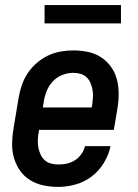

<svg xmlns="http://www.w3.org/2000/svg" viewBox="-20 -726 540 754"><path d="M209 8Q179 8 150.5 2Q122 -4 98.5 -18.5Q75 -33 59 -55.5Q43 -78 35 -105.5Q27 -133 27.5 -162.5Q28 -192 33 -221L53 -341Q57 -366 65.5 -391Q74 -416 88.5 -438Q103 -460 123.5 -478Q144 -496 168 -507.5Q192 -519 217.5 -523.5Q243 -528 268 -528Q298 -528 326 -522Q354 -516 377 -501Q400 -486 416 -463.5Q432 -441 439 -414Q446 -387 446 -357.5Q446 -328 441 -299L427 -216H133L132 -207Q129 -192 128.5 -177Q128 -162 130.5 -147.5Q133 -133 139 -120Q145 -107 155 -97.5Q165 -88 179 -84Q193 -80 209 -80Q225 -80 242 -83.5Q259 -87 274 -96.5Q289 -106 299.5 -121Q310 -136 314 -152H414Q407 -118 388 -86.5Q369 -55 340 -33Q311 -11 276.5 -1.5Q242 8 209 8ZM148 -304H340L342 -313Q344 -328 345 -343Q346 -358 343.5 -372.5Q341 -387 335.5 -400Q330 -413 320 -422.5Q310 -432 296 -436Q282 -440 267 -440Q246 -440 224.5 -431.5Q203 -423 187.5 -406.5Q172 -390 163.5 -369Q155 -348 152 -327ZM455 -634H155V-706H455Z"/></svg>

Font: Iosevka SS04 Semibold Oblique
Style: Regular
Weight: 600
Italic angle: -9°
Monospace: yes
Designer: Belleve Invis
Foundry: Belleve Invis
Version: Version 19.0.0; ttfautohint (v1.8.4)